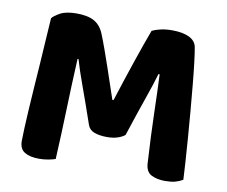

<svg xmlns="http://www.w3.org/2000/svg" viewBox="-71 -697 936 793"><g transform="rotate(10 397.0 -301.0)"><path d="M475 -151Q463 -141 444 -135Q425 -129 401 -129Q369 -129 347.5 -137Q326 -145 319 -165Q287 -258 264.5 -319.5Q242 -381 229 -426H225Q222 -364 220 -312.5Q218 -261 216.5 -212Q215 -163 213 -113Q211 -63 208 -3Q197 1 178.5 4.5Q160 8 140 8Q101 8 79 -5.5Q57 -19 57 -52Q57 -71 58.5 -104.5Q60 -138 62.5 -181.5Q65 -225 68.5 -275Q72 -325 75.5 -376.5Q79 -428 82 -478.5Q85 -529 88 -572Q96 -583 120.5 -596.5Q145 -610 189 -610Q236 -610 263 -595Q290 -580 304 -546Q315 -519 327 -485.5Q339 -452 351 -417Q363 -382 374.5 -347.5Q386 -313 396 -284H401Q429 -372 457 -454.5Q485 -537 506 -593Q520 -600 541.5 -605Q563 -610 589 -610Q634 -610 661 -597Q688 -584 693 -559Q697 -539 702 -498Q707 -457 712 -404Q717 -351 722 -292.5Q727 -234 731 -179.5Q735 -125 738 -80Q741 -35 742 -10Q727 -1 710 3.5Q693 8 667 8Q634 8 610.5 -4Q587 -16 585 -51Q578 -167 575.5 -263.5Q573 -360 570 -422H565Q553 -380 530.5 -316Q508 -252 475 -151Z"/></g></svg>

Font: Baloo 2
Style: Bold
Weight: 700
Designer: Sarang Kulkarni and Ek Type
Foundry: Ek Type
Version: Version 1.640;hotconv 1.0.111;makeotfexe 2.5.65597; ttfautoh